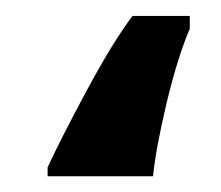

<svg xmlns="http://www.w3.org/2000/svg" viewBox="-20 18 279 242"><path d="M219.2 54.2Q203.6 90.8 189.9 148.2Q176.3 205.6 172.9 240.2H40V229Q56.6 192.9 89.6 131.6Q122.6 70.3 147 38.1H219.2Z"/></svg>

Font: Droid Serif
Style: Bold
Weight: 700
Designer: Monotype Design team
Foundry: Monotype Imaging Inc.
Version: Version 1.03